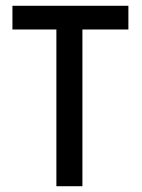

<svg xmlns="http://www.w3.org/2000/svg" viewBox="-20 -644 490 664"><path d="M175 0V-542H23V-624H424V-542H265V0Z"/></svg>

Font: Inconsolata SemiCondensed SemiBold
Style: Regular
Weight: 600
Width: 4
Monospace: yes
Designer: Raph Levien, Cyreal, Brenton Simpson
Foundry: Raph Levien, Cyreal, Google
Version: Version 3.001; ttfautohint (v1.8.2.53-6de2)